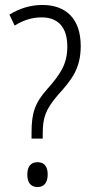

<svg xmlns="http://www.w3.org/2000/svg" viewBox="-20 -744 370 773"><path d="M107 -210V-186H152V-205C152 -270 163 -302 211 -359C268 -422 305 -467 305 -559C305 -667 247 -724 151 -724C100 -724 57 -709 18 -685L39 -641C73 -662 107 -674 148 -674C212 -674 251 -636 251 -557C251 -485 223 -445 169 -384C120 -329 107 -288 107 -210ZM90 -41C90 -10 103 9 131 9C157 9 172 -8 172 -42C172 -75 157 -91 131 -91C103 -91 90 -72 90 -41Z"/></svg>

Font: Noto Sans Hebrew Condensed Light
Style: Regular
Weight: 300
Width: 3
Designer: Monotype Design Team
Foundry: Monotype Imaging Inc.
Version: Version 2.004